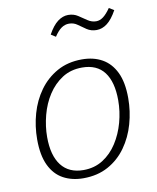

<svg xmlns="http://www.w3.org/2000/svg" viewBox="-84 -810 722 882"><g transform="rotate(-10 277.0 -368.5)"><path d="M321 -532Q375 -532 415 -509.5Q455 -487 477.5 -440.5Q500 -394 500 -320Q500 -259 483.5 -200.5Q467 -142 433.5 -95Q400 -48 350 -20.5Q300 7 234 7Q181 7 140.5 -15Q100 -37 77.5 -84Q55 -131 55 -205Q55 -267 71.5 -325Q88 -383 121.5 -429.5Q155 -476 205 -504Q255 -532 321 -532ZM315 -495Q262 -495 222.5 -469.5Q183 -444 156 -402.5Q129 -361 115.5 -309.5Q102 -258 102 -208Q102 -122 137.5 -76Q173 -30 241 -30Q292 -30 331.5 -55Q371 -80 398 -122Q425 -164 439 -215Q453 -266 453 -318Q453 -404 418.5 -449.5Q384 -495 315 -495ZM412 -653Q386 -653 366.5 -666Q347 -679 330 -691.5Q313 -704 291 -704Q272 -704 255.5 -692.5Q239 -681 222 -655L200 -669Q222 -709 245.5 -726.5Q269 -744 294 -744Q320 -744 339.5 -731Q359 -718 377.5 -705.5Q396 -693 417 -693Q434 -693 450 -705Q466 -717 484 -743L507 -729Q485 -689 461.5 -671Q438 -653 412 -653Z"/></g></svg>

Font: Bitter Thin Light
Style: Italic
Weight: 300
Italic angle: -9°
Version: Version 2.002